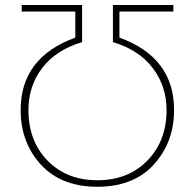

<svg xmlns="http://www.w3.org/2000/svg" viewBox="-20 -710 758 748"><path d="M60.5 -281.2Q60.5 -486.3 273.4 -563.5V-665H64.5V-690.4H299.8V-545.9Q198.2 -515.6 144.5 -445.3Q90.8 -375 90.8 -281.2Q90.8 -160.2 165.5 -84Q240.2 -7.8 359.4 -7.8Q479.5 -7.8 554.2 -84.5Q628.9 -161.1 628.9 -281.2Q628.9 -374 575.2 -444.8Q521.5 -515.6 419.9 -545.9V-690.4H655.3V-665H445.3V-563.5Q658.2 -486.3 658.2 -281.2Q658.2 -156.2 579.6 -69.3Q501 17.6 359.4 17.6Q218.8 17.6 139.6 -68.4Q60.5 -154.3 60.5 -281.2Z"/></svg>

Font: Gothic A1 Thin
Style: Regular
Weight: 250
Designer: HanYang I&C Co.,Ltd.
Foundry: HanYang I&C Co.,Ltd.
Version: Version 2.50